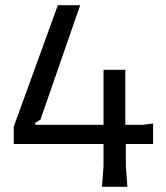

<svg xmlns="http://www.w3.org/2000/svg" viewBox="-20 -720 640 740"><path d="M463 -451V-239H530L570 -244V-165H465V-80L471 0H373L379 -80V-165H33V-232L203 -700H289L136 -259L116 -247V-239H379V-451Z"/></svg>

Font: AR One Sans
Style: Regular
Weight: 400
Designer: Niteesh Yadav
Foundry: Niteesh Yadav
Version: Version 1.001;gftools[0.9.33]